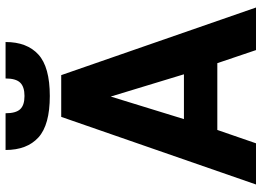

<svg xmlns="http://www.w3.org/2000/svg" viewBox="-145 -795 940 690"><g transform="rotate(-90 325.0 -450.0)"><path d="M250 -700H400L643 0H490L443 -139H203L155 0H7ZM403 -259 323 -522 242 -259ZM325 -741Q221 -741 176 -782Q131 -823 131 -900H263Q263 -863 277.5 -847.5Q292 -832 325 -832Q358 -832 373 -847.5Q388 -863 388 -900H519Q519 -823 474 -782Q429 -741 325 -741Z"/></g></svg>

Font: Golos UI
Style: Bold
Weight: 700
Designer: A.Korolkova, Vitaly Kuzmin
Foundry: ParaType Ltd
Version: Version 2.000